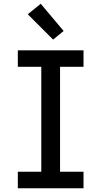

<svg xmlns="http://www.w3.org/2000/svg" viewBox="-20 -1003 540 1023"><path d="M75 0V-88H200V-647H75V-735H425V-647H300V-88H425V0ZM263 -792 128 -927 197 -983 319 -838Z"/></svg>

Font: Iosevka Semibold
Style: Regular
Weight: 600
Monospace: yes
Designer: Belleve Invis
Foundry: Belleve Invis
Version: Version 33.2.3; ttfautohint (v1.8.4)